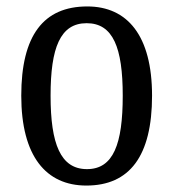

<svg xmlns="http://www.w3.org/2000/svg" viewBox="-20 -566 538 596"><path d="M248 10C382 10 452 -81 452 -269C452 -456 375 -546 251 -546C115 -546 46 -456 46 -269C46 -81 123 10 248 10ZM250 -41C168 -41 137 -119 137 -269C137 -418 167 -494 249 -494C331 -494 361 -418 361 -269C361 -119 332 -41 250 -41Z"/></svg>

Font: Noto Serif Ethiopic Cn
Style: Regular
Weight: 400
Width: 3
Designer: Monotype Design Team
Foundry: Monotype Imaging Inc.
Version: Version 2.102